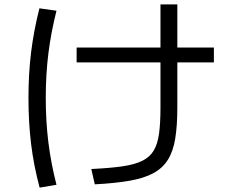

<svg xmlns="http://www.w3.org/2000/svg" viewBox="-20 -807 1040 877"><path d="M397 -35Q481 -39 537.5 -47Q594 -55 629 -72Q664 -89 682 -119Q700 -149 706.5 -197Q713 -245 713 -315V-787H790V-315Q790 -233 780.5 -174.5Q771 -116 747 -77.5Q723 -39 680.5 -16Q638 7 572.5 18.5Q507 30 413 35ZM330 -522V-590H957V-522ZM161 50Q134 -51 122 -149.5Q110 -248 110 -360Q110 -470 122 -568Q134 -666 160 -769L238 -758Q213 -659 201 -563Q189 -467 189 -360Q189 -253 201 -156.5Q213 -60 238 37Z"/></svg>

Font: M PLUS 1 Code
Style: Regular
Weight: 400
Designer: Coji Morishita
Foundry: UNDERFOREST DESIGN
Version: Version 1.005